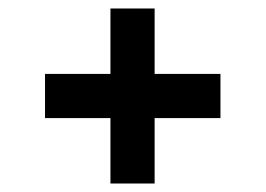

<svg xmlns="http://www.w3.org/2000/svg" viewBox="-20 -538 626 452"><path d="M499 -260H344V-106H240V-260H86V-364H240V-518H344V-364H499Z"/></svg>

Font: Be Vietnam SemiBold
Style: Regular
Weight: 600
Designer: Gabriel Lam
Foundry: TypeRant
Version: Version 4.000